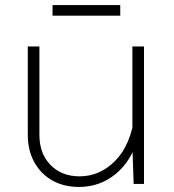

<svg xmlns="http://www.w3.org/2000/svg" viewBox="-20 -728 690 760"><path d="M136 -544V-194Q136 -120 180 -75Q224 -30 295 -30Q375 -30 436 -91.5Q497 -153 514 -274L525 -180Q500 -90 437.5 -39Q375 12 293 12Q232 12 186.5 -14Q141 -40 115.5 -86.5Q90 -133 90 -195V-544ZM550 -544V0H509L504 -149V-544ZM188 -666V-708H456V-666Z"/></svg>

Font: Azeret Mono Thin Thin
Style: Regular
Weight: 250
Version: Version 1.002